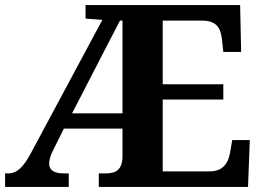

<svg xmlns="http://www.w3.org/2000/svg" viewBox="-20 -734 1033 754"><path d="M0 0H250V-53H232C193 -53 173 -65 173 -92C173 -104 178 -124 189 -145L231 -229H461V-119C460 -67 436 -53 393 -53H368V0H954L961 -184H892L884 -137C877 -93 855 -61 804 -61H619V-343H857V-403H619V-653H776C829 -652 847 -626 852 -577L857 -530H927L923 -714H316V-661L382 -656L101 -132C72 -78 47 -53 12 -53H0ZM263 -289 451 -653H461V-289Z"/></svg>

Font: Noto Serif Telugu
Style: Bold
Weight: 700
Designer: Jelle Bosma - Monotype Design Team
Foundry: Monotype Imaging Inc.
Version: Version 2.005